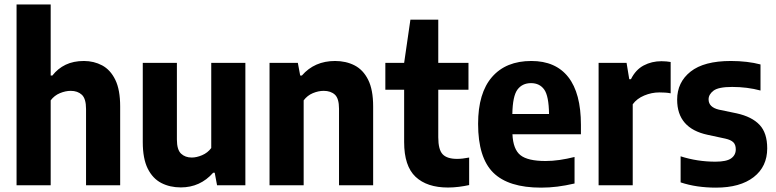

<svg xmlns="http://www.w3.org/2000/svg" viewBox="-20 -828 3468 858"><path d="M54 0V-808H206.5V-490.5H214Q238.5 -522 273.5 -538.8Q308.5 -555.5 355 -555.5Q399.5 -555.5 436.5 -535.8Q473.5 -516 495.2 -471.5Q517 -427 517 -352V0H364.5V-341Q364.5 -387 345.8 -404.5Q327 -422 296 -422Q273 -422 248 -411.8Q223 -401.5 206.5 -379.5V0Z M788 9.5Q739.5 9.5 701 -10.2Q662.5 -30 640.2 -74.5Q618 -119 618 -193V-547H770.5V-204.5Q770.5 -159 789 -141.5Q807.5 -124 837 -124Q858.5 -124 883.2 -134.5Q908 -145 924 -166.5V-547H1076.5V0H950L939.5 -56H932.5Q874.5 9.5 788 9.5Z M1184.5 0V-547H1311L1321.5 -490.5H1329Q1385.5 -555.5 1477.5 -555.5Q1526 -555.5 1564.5 -535.8Q1603 -516 1625.2 -471.5Q1647.5 -427 1647.5 -352.5V0H1495V-342Q1495 -388 1476.5 -405Q1458 -422 1426.5 -422Q1403 -422 1378.2 -411.8Q1353.5 -401.5 1337 -379.5V0Z M1982 10Q1888 10 1837 -38Q1786 -86 1786 -193V-427H1702V-547H1786L1814 -740H1938.5V-547H2073.5V-427H1938.5V-214.5Q1938.5 -159.5 1958 -138.8Q1977.5 -118 2022.5 -118Q2035 -118 2047.8 -119.5Q2060.5 -121 2076.5 -124V-1Q2056.5 3.5 2031.2 6.8Q2006 10 1982 10Z M2398 10.5Q2252 10.5 2184.2 -56.5Q2116.5 -123.5 2116.5 -274.5Q2116.5 -412.5 2178.8 -484Q2241 -555.5 2354.5 -555.5Q2463 -555.5 2519.5 -483.5Q2576 -411.5 2576 -270V-228H2270Q2273 -160.5 2305.8 -134.5Q2338.5 -108.5 2418 -108.5Q2448 -108.5 2480.8 -113.2Q2513.5 -118 2547.5 -126.5V-8Q2506.5 1.5 2470.5 6Q2434.5 10.5 2398 10.5ZM2353 -456.5Q2314 -456.5 2292.5 -427.8Q2271 -399 2269.5 -318.5H2433.5Q2432.5 -399 2412 -427.8Q2391.5 -456.5 2353 -456.5Z M2655 0V-547H2780L2792 -474H2799.5Q2820.5 -516.5 2856.5 -535.5Q2892.5 -554.5 2936 -554.5Q2947 -554.5 2957.8 -553.5Q2968.5 -552.5 2977 -551V-411Q2965 -413.5 2951.8 -414.2Q2938.5 -415 2926.5 -415Q2892 -415 2859 -401.2Q2826 -387.5 2807.5 -362V0Z M3179.5 10.5Q3137 10.5 3097.2 4.8Q3057.5 -1 3021.5 -13V-129.5Q3096 -105.5 3177 -105.5Q3226.5 -105.5 3247.2 -120.2Q3268 -135 3268 -160.5Q3268 -181.5 3257 -192.2Q3246 -203 3221.5 -208.5L3142.5 -225.5Q3006 -254.5 3006 -382.5Q3006 -460.5 3066 -508Q3126 -555.5 3246 -555.5Q3283 -555.5 3316.8 -551.5Q3350.5 -547.5 3378.5 -540V-423.5Q3319 -439.5 3252 -439.5Q3190.5 -439.5 3168.5 -422.8Q3146.5 -406 3146.5 -384Q3146.5 -349 3192.5 -338L3272 -321.5Q3340 -306.5 3374.2 -270.2Q3408.5 -234 3408.5 -165Q3408.5 -83.5 3348 -36.5Q3287.5 10.5 3179.5 10.5Z"/></svg>

Font: Encode Sans SmCnd
Style: Bold
Weight: 700
Width: 4
Designer: Multiple Designers
Foundry: Impallari Type
Version: Version 3.002; ttfautohint (v1.8.3) -l 8 -r 50 -G 200 -x 14 